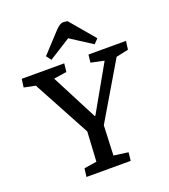

<svg xmlns="http://www.w3.org/2000/svg" viewBox="-165 -1057 1036 1175"><g transform="rotate(-20 353.0 -469.5)"><path d="M369 -333H373L542 -631L456 -649L462 -700H706L699 -645L619 -628L402 -261L394 -67L488 -54L482 0H194L201 -54L283 -67L294 -260L94 -631L20 -646L27 -700H304L298 -646L214 -633ZM547 -775 519 -746 379 -836 238 -747 214 -779 334 -909Q363 -939 384 -939Q393 -939 399 -937.5Q405 -936 412 -935Z"/></g></svg>

Font: Literata 12pt Medium
Style: Italic
Weight: 500
Italic angle: -2°
Designer: Latin by Veronika Burian and Jose Scaglione. Greek by Irene Vlachou. Cyrillic by Vera Evstafieva
Foundry: TypeTogether
Version: Version 3.002